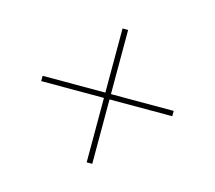

<svg xmlns="http://www.w3.org/2000/svg" viewBox="-77 -658 743 665"><g transform="rotate(15 295.0 -325.0)"><path d="M285 -85H305V-316H530V-335H305V-565H285V-335H60V-316H285Z"/></g></svg>

Font: Fixel Variable
Style: Regular
Weight: 100
Width: 3
Designer: AlfaBravo + MacPaw
Foundry: Kyrylo Tkachov, Marchela Mozhyna, Serhii Makarenko, Maria Weinstein, Zakhar Kryvoshyya
Version: Version 1.211